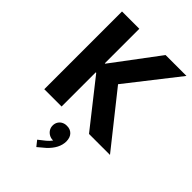

<svg xmlns="http://www.w3.org/2000/svg" viewBox="-292 -837 1257 1257"><g transform="rotate(45 337.0 -208.0)"><path d="M65.4 -719.7H225.6V-400.4H229.5L468.8 -719.7H662.1L383.8 -364.7L673.8 0H479.5L230 -316.4H225.6V0H65.4ZM266.1 266.6 313 229.5Q331.1 214.4 344.2 196.3H339.4Q322.8 196.3 307.1 187.7Q291.5 179.2 281.7 163.8Q272 148.4 272 128.9Q272 109.9 281.2 94.7Q290.5 79.6 306.2 71.8Q321.8 64 339.4 64.5Q369.6 63.5 389.4 83Q409.2 102.5 409.7 139.6Q409.2 204.1 346.2 262.7L296.4 304.7Z"/></g></svg>

Font: Reddit Sans Vanilla ExtraBold
Style: Regular
Weight: 800
Designer: Stephen Hutchings
Foundry: Reddit
Version: Version 1.013